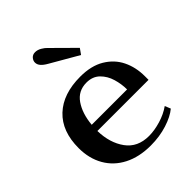

<svg xmlns="http://www.w3.org/2000/svg" viewBox="-219 -880 1006 1006"><g transform="rotate(-45 283.5 -377.5)"><path d="M181 -727Q181 -741 191.5 -753Q202 -765 220 -765Q238 -765 255.5 -754.5Q273 -744 281 -735L402 -615L380 -584L226 -673Q203 -686 192 -699Q181 -712 181 -727ZM538 -242H159Q161 -152 204.5 -92Q248 -32 332 -32Q373 -32 419.5 -46Q466 -60 501 -85L514 -53Q482 -26 425.5 -8Q369 10 303 10Q218 10 155.5 -22Q93 -54 59.5 -112.5Q26 -171 26 -248Q26 -372 97.5 -439.5Q169 -507 297 -507Q378 -507 432 -474.5Q486 -442 512 -388.5Q538 -335 538 -269ZM423 -286Q423 -326 411 -366.5Q399 -407 371 -434.5Q343 -462 298 -462Q236 -462 202 -412.5Q168 -363 161 -286Z"/></g></svg>

Font: Trirong SemiBold
Style: Regular
Weight: 600
Designer: Katatrad Team
Foundry: CadsonDemak
Version: Version 1.001